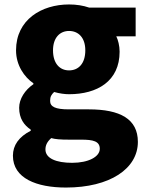

<svg xmlns="http://www.w3.org/2000/svg" viewBox="-20 -563 656 862"><path d="M276 279C474 279 599 194 599 74C599 -29 519 -72 379 -72H289C228 -72 205 -84 205 -110C205 -130 211 -138 223 -150C248 -143 271 -140 290 -140C416 -140 517 -198 517 -331C517 -358 510 -384 502 -400H589V-529H380C354 -538 323 -543 290 -543C167 -543 52 -475 52 -337C52 -270 89 -217 130 -189V-185C92 -159 66 -119 66 -79C66 -31 88 -1 118 19V24C65 51 38 89 38 136C38 238 145 279 276 279ZM184 108C184 89 192 73 210 57C228 62 250 64 291 64H345C398 64 428 71 428 105C428 141 377 168 304 168C232 168 184 148 184 108ZM218 -337C218 -394 249 -424 290 -424C332 -424 363 -394 363 -337C363 -277 332 -247 290 -247C249 -247 218 -277 218 -337Z"/></svg>

Font: コーポレート・ロゴ ver3 Bold
Style: Regular
Weight: 700
Designer: [KANA_main] LOGOTYPE.JP [Source Han Sans] Ryoko NISHIZUKA 西塚涼子 (kana, bopomofo & ideographs); Paul D. Hunt (Latin, Greek
Version: Version 12.001;FEAKit 1.0